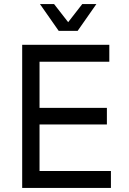

<svg xmlns="http://www.w3.org/2000/svg" viewBox="-20 -932 640 952"><path d="M90 0V-710H522V-626H176V-397H510V-315H176V-84H530V0ZM178 -912H248L318 -822L388 -912H458L365 -779H271Z"/></svg>

Font: Geist Mono
Style: Regular
Weight: 400
Monospace: yes
Designer: Basement.studio, Andrés Briganti, Mateo Zaragoza
Foundry: Basement.studio, Vercel, Andrés Briganti, Guido Ferreyra, Mateo Zaragoza
Version: Version 1.500; ttfautohint (v1.8.4.7-5d5b)